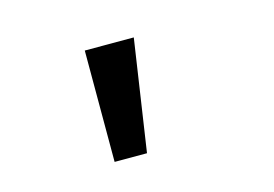

<svg xmlns="http://www.w3.org/2000/svg" viewBox="-50 -909 647 453"><g transform="rotate(-15 273.0 -682.0)"><path d="M301.8 -817.9 261.2 -545.9H182.1V-817.9Z"/></g></svg>

Font: Anonymous Pro
Style: Bold
Weight: 700
Monospace: yes
Designer: Mark Simonson
Version: Version 1.003